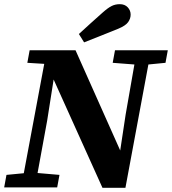

<svg xmlns="http://www.w3.org/2000/svg" viewBox="-38 -898 824 920"><path d="M502 -597 513 -657H766L755 -597L673 -589L563 2H453L219 -517L188 -320L142 -69L247 -60L236 0H-18L-7 -60L76 -68L174 -592L93 -597L104 -657H324L538 -177L564 -349L606 -589ZM340 -735Q369 -761 397 -787Q425 -813 454 -838Q480 -861 497.5 -869.5Q515 -878 536 -878Q560 -878 574 -863Q588 -848 588 -828Q588 -809 576 -792Q564 -775 528 -760Q488 -744 447 -727.5Q406 -711 365 -695Z"/></svg>

Font: Source Serif 4 SmText
Style: Bold Italic
Weight: 700
Italic angle: -12°
Designer: Frank Grießhammer
Foundry: Adobe
Version: Version 4.005;hotconv 1.1.0;makeotfexe 2.6.0